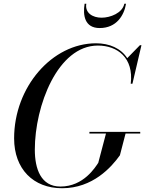

<svg xmlns="http://www.w3.org/2000/svg" viewBox="-20 -990 772 1020"><path d="M438.5 -970H429.5C419.5 -909 429.5 -841 509.5 -841C599.5 -841 639.5 -909 649.5 -970H640.5C630.5 -921 566.5 -896 519.5 -896C472.5 -896 430.5 -921 438.5 -970ZM455 -289.5V-280.5H543L502 -125C487 -103 425 1 301 1C197 1 165 -93 165 -195C165 -427 286 -748 500 -748C603 -748 691.5 -683.5 674.5 -545H683.5L731.5 -750H723.5L656 -681C622.5 -733.5 561.5 -760 490 -760C257 -760 55 -528 55 -255C55 -92 157 10 310 10C473 10 572 -102 617 -165L647 -280.5H725V-289.5Z"/></svg>

Font: Bodoni* 24pt
Style: Italic
Weight: 400
Italic angle: -13°
Version: Version 2.3